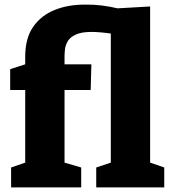

<svg xmlns="http://www.w3.org/2000/svg" viewBox="-20 -810 741 830"><path d="M28 0V-86L89 -107V-421H24V-511L89 -532V-565Q89 -644 123 -693.5Q157 -743 216.5 -767Q276 -791 352 -790Q416 -791 488 -774L629 -782V-107L690 -86V0H396V-86L459 -107V-665Q409 -672 375 -672Q332 -672 307.5 -660.5Q283 -649 273 -632Q263 -615 261 -597.5Q259 -580 259 -568V-532H375L372 -421H259V-107L331 -86V0Z"/></svg>

Font: Bitter ExtraBold
Style: Regular
Weight: 800
Designer: Sol Matas, and Bitter project Authors
Foundry: Sol Matas
Version: Version 2.001